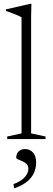

<svg xmlns="http://www.w3.org/2000/svg" viewBox="-20 -733 278 1012"><path d="M144 -30 220 -13.5V0H18V-13.5L93.5 -30V-642Q87 -646 75.2 -651.2Q63.5 -656.5 47 -662.5Q30.5 -668.5 11 -675.5V-683.5L139.5 -713H145.5L144 -648ZM51 237.5Q92.5 222 111 200.2Q129.5 178.5 129.5 157.5Q129.5 141 120 131.5Q110.5 122 97.5 116.8Q84.5 111.5 75 107.2Q65.5 103 65.5 97.5Q65.5 78.5 78 65.5Q90.5 52.5 113 52.5Q137 52.5 153.8 70.8Q170.5 89 170.5 124.5Q170.5 153 158.8 178.8Q147 204.5 121.5 225.2Q96 246 54.5 259.5Z"/></svg>

Font: Newsreader 24pt Light
Style: Regular
Weight: 300
Designer: Hugues Gentile
Foundry: Production Type
Version: Version 1.003